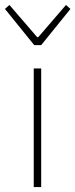

<svg xmlns="http://www.w3.org/2000/svg" viewBox="-40 -754 304 774"><path d="M96 0V-478H126V0ZM98 -572 -20 -718 -2 -734 110 -604H114L226 -734L244 -718L126 -572Z"/></svg>

Font: Source Sans Variable
Style: Regular
Weight: 200
Designer: Paul D. Hunt
Foundry: Adobe Systems Incorporated
Version: Version 3.006;hotconv 1.0.111;makeotfexe 2.5.65597